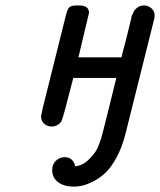

<svg xmlns="http://www.w3.org/2000/svg" viewBox="-20 -464 592 710"><path d="M131.8 -34.2Q131.8 -35.2 138.2 -64.9L224.1 -409.2Q229 -429.2 236.1 -436.5Q243.2 -443.8 263.2 -443.8H273.9Q309.1 -443.8 309.1 -416L270 -252H429.2Q430.2 -257.8 433.1 -268.3Q436 -278.8 445.1 -313.5Q454.1 -348.1 465.8 -397.9V-400.9Q466.8 -403.8 468 -406.5Q469.2 -409.2 471.2 -413.6Q473.1 -418 475.1 -421.9Q477.1 -425.8 481 -429.9Q484.9 -434.1 489 -437Q493.2 -439.9 499.5 -441.9Q505.9 -443.8 513.2 -443.8Q528.3 -443.8 540 -433.3Q551.8 -422.9 551.8 -405.8Q551.8 -397 548.8 -388.2L444.8 27.8Q432.6 77.6 412.4 115.7Q392.1 153.8 370.6 174.3Q349.1 194.8 324.5 207Q299.8 219.2 283.4 222.7Q267.1 226.1 252.9 226.1Q216.8 226.1 194.8 209.5Q172.9 192.9 172.9 165Q172.9 144 186.5 130.6Q200.2 117.2 219.2 117.2Q235.4 117.2 245.6 126.7Q255.9 136.2 257.8 150.9Q285.6 148.9 309.3 125Q333 101.1 340.6 83.5Q348.1 65.9 354 47.9Q357.9 35.6 383.1 -66.2Q408.2 -168 410.2 -175.8H251Q212.9 -24.9 207 -15.1Q192.9 3.9 170.9 3.9Q154.8 3.9 143.3 -6.6Q131.8 -17.1 131.8 -34.2Z"/></svg>

Font: CMU Typewriter Text
Style: BoldItalic
Weight: 700
Italic angle: -14.04°
Version: Version 0.7.0